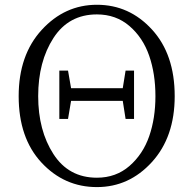

<svg xmlns="http://www.w3.org/2000/svg" viewBox="-20 -763 803 798"><path d="M502 -469.7H537.1V-268.6H502L490.2 -343.8H275.4L262.7 -268.6H226.6V-469.7H262.7L275.4 -396.5H490.2ZM382.8 -24.4Q461.9 -24.4 518.1 -73.2Q574.2 -122.1 600.1 -196.8Q626 -271.5 626 -363.3Q626 -456.1 600.1 -531.2Q574.2 -606.4 518.1 -654.8Q461.9 -703.1 382.8 -703.1Q265.6 -703.1 202.1 -605Q138.7 -506.8 138.7 -363.3Q138.7 -220.7 202.1 -122.6Q265.6 -24.4 382.8 -24.4ZM382.8 -743.2Q517.6 -743.2 611.8 -640.1Q706.1 -537.1 706.1 -363.3Q706.1 -193.4 611.3 -89.4Q516.6 14.6 382.8 14.6Q247.1 14.6 152.3 -87.4Q57.6 -189.5 57.6 -363.3Q57.6 -534.2 153.3 -638.7Q249 -743.2 382.8 -743.2Z"/></svg>

Font: Bpmf Zihi Serif Light
Style: Light
Weight: 300
Foundry: But Ko
Version: Version 1.320